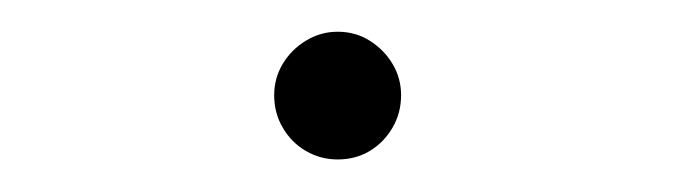

<svg xmlns="http://www.w3.org/2000/svg" viewBox="-20 -82 415 118"><path d="M187.5 16Q177 16 168 10.8Q159 5.5 153.8 -3.5Q148.5 -12.5 148.5 -23.5Q148.5 -34 153.8 -42.8Q159 -51.5 168 -57Q177 -62.5 187.5 -62.5Q198.5 -62.5 207.2 -57Q216 -51.5 221.2 -42.8Q226.5 -34 226.5 -23.5Q226.5 -12.5 221.2 -3.5Q216 5.5 207.2 10.8Q198.5 16 187.5 16Z"/></svg>

Font: Spartan Thin Light
Style: Regular
Weight: 300
Version: Version 1.004